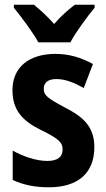

<svg xmlns="http://www.w3.org/2000/svg" viewBox="-20 -786 451 816"><path d="M143 -606H279C302 -649 351 -716 382 -753V-766H298C270 -744 241 -720 210 -684C181 -717 150 -745 124 -766H39V-753C70 -715 121 -647 143 -606ZM381 -161C381 -249 331 -291 256 -329C180 -370 166 -381 166 -409C166 -435 184 -450 220 -450C260 -450 298 -433 336 -412L375 -514C323 -542 273 -557 216 -557C103 -557 33 -500 33 -403C33 -319 74 -273 153 -234C234 -195 246 -178 246 -151C246 -119 225 -102 181 -102C133 -102 76 -122 34 -146V-21C80 0 128 10 188 10C311 10 381 -50 381 -161Z"/></svg>

Font: Noto Sans Armenian Condensed
Style: Regular
Weight: 400
Width: 3
Designer: Monotype Design Team
Foundry: Monotype Imaging Inc.
Version: Version 2.008